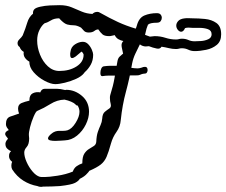

<svg xmlns="http://www.w3.org/2000/svg" viewBox="-80 -683 877 744"><path d="M81 41H78Q71 41 65 38Q36 33 10.5 17Q-15 1 -33 -27Q-36 -33 -36 -41Q-36 -49 -33 -56Q-45 -65 -45 -78Q-45 -86 -42.5 -90.5Q-40 -95 -37 -97Q-46 -101 -52.5 -107.5Q-59 -114 -59 -126Q-59 -129 -57 -134Q-55 -139 -50 -144V-145L-49 -146Q-53 -151 -56.5 -155.5Q-60 -160 -60 -164Q-60 -173 -46 -179Q-50 -184 -53.5 -189.5Q-57 -195 -57 -202Q-57 -225 -41 -231Q-25 -237 -9 -242L-6 -243Q-10 -252 -10 -262Q-10 -278 3 -283.5Q16 -289 34 -293V-295Q34 -315 47 -321.5Q60 -328 76 -325Q81 -339 94 -339H140Q153 -339 173 -334L176 -335Q210 -335 237.5 -311.5Q265 -288 265 -250Q265 -226 252.5 -200.5Q240 -175 218.5 -157.5Q197 -140 171 -139Q167 -139 156 -138Q145 -137 134 -137Q123 -137 114.5 -139Q106 -141 106 -147Q106 -153 117 -163Q126 -171 134 -173.5Q142 -176 149 -176H165Q169 -176 173 -176.5Q177 -177 181 -178Q198 -183 213 -207Q228 -231 228 -250Q228 -262 221 -274Q215 -274 212 -279Q207 -284 195.5 -289Q184 -294 170 -297Q141 -296 115.5 -280Q90 -264 64 -253Q59 -251 50.5 -231.5Q42 -212 36.5 -190.5Q31 -169 32 -158Q32 -155 32.5 -152Q33 -149 33 -147Q33 -124 23.5 -113.5Q14 -103 14 -92Q14 -76 23 -55.5Q32 -35 46 -18.5Q60 -2 74 2Q78 3 81 3Q84 3 88 3H93Q109 3 142 -2Q175 -7 202 -18Q207 -32 217 -39Q227 -46 239 -50V-51Q239 -76 247 -88Q255 -100 265.5 -106Q276 -112 284 -117.5Q292 -123 293 -133Q294 -157 299 -171.5Q304 -186 309.5 -198Q315 -210 316 -223Q317 -242 326 -249.5Q335 -257 343.5 -262.5Q352 -268 349 -280Q346 -291 346 -302Q346 -305 346 -308Q346 -311 347 -314Q359 -352 363.5 -379.5Q368 -407 375 -445Q377 -457 383 -463Q389 -469 393 -472L397 -475Q395 -486 393 -494Q391 -502 391 -508Q391 -517 398 -524Q388 -526 379 -531Q370 -536 365 -546V-547Q359 -546 353.5 -544.5Q348 -543 343 -543Q325 -543 317 -550Q309 -557 301 -569Q293 -569 285.5 -563Q278 -557 264 -557Q252 -557 246 -563Q240 -569 234 -576Q218 -585 205.5 -585Q193 -585 181 -588Q169 -591 152 -609Q151 -611 150.5 -611Q150 -611 149 -612Q130 -612 117.5 -604Q105 -596 93 -593Q82 -585 73 -567Q64 -549 64 -526Q64 -499 75 -471.5Q86 -444 105.5 -426Q125 -408 150 -408Q189 -408 216.5 -425.5Q244 -443 244 -471Q244 -473 241.5 -477Q239 -481 237 -483Q235 -483 228 -476.5Q221 -470 213 -464Q205 -458 199 -458Q192 -458 192 -471Q192 -473 192 -476Q192 -479 193 -482Q195 -501 210.5 -511Q226 -521 241 -521Q253 -521 262 -511.5Q271 -502 276 -490Q281 -478 281 -471Q281 -449 271.5 -432Q262 -415 248 -403L246 -400Q236 -387 215 -377.5Q194 -368 171.5 -362.5Q149 -357 134 -357Q117 -357 92.5 -370Q68 -383 50.5 -403Q33 -423 34 -444Q23 -450 16.5 -459.5Q10 -469 12 -482Q1 -488 -4 -501Q-12 -506 -12 -516Q-12 -524 -4 -531.5Q4 -539 8 -546Q19 -573 25.5 -595Q32 -617 48 -630Q47 -640 52.5 -646.5Q58 -653 76 -657Q94 -661 113.5 -662Q133 -663 151 -663Q178 -663 198 -654.5Q218 -646 237 -638Q256 -630 278 -629Q286 -637 297 -637Q303 -637 307 -634Q346 -612 377.5 -597.5Q409 -583 446 -572Q447 -574 448 -577Q449 -580 450 -583Q458 -614 479.5 -623Q501 -632 528 -632Q538 -632 542.5 -626.5Q547 -621 547 -614Q547 -607 542.5 -601Q538 -595 528 -595Q501 -595 493 -587Q493 -585 491 -581Q487 -571 485.5 -562.5Q484 -554 482 -548L501 -541L519 -543Q541 -543 561 -536.5Q581 -530 602 -530Q609 -530 613.5 -531.5Q618 -533 625 -533Q639 -533 650 -528Q661 -523 674 -523Q683 -523 698.5 -524Q714 -525 727 -531Q740 -537 740 -550Q740 -565 725.5 -570Q711 -575 694 -575Q677 -575 667 -575Q663 -575 659 -575.5Q655 -576 650 -576Q643 -576 637 -574Q631 -560 622 -560Q615 -560 609 -567.5Q603 -575 603 -584Q603 -593 610.5 -601.5Q618 -610 636 -612Q644 -613 652 -612.5Q660 -612 667 -612Q689 -612 714.5 -609.5Q740 -607 758.5 -594Q777 -581 777 -550Q777 -523 760 -509Q743 -495 719 -490Q695 -485 674 -485Q661 -485 649.5 -490.5Q638 -496 625 -496Q618 -496 613.5 -494.5Q609 -493 602 -493Q588 -493 574 -496.5Q560 -500 546 -502Q540 -492 527 -495Q512 -498 497 -504Q494 -504 491 -503.5Q488 -503 485 -503Q473 -503 462 -511Q453 -493 444.5 -475Q436 -457 432 -437Q422 -379 408 -327.5Q394 -276 388 -218Q386 -192 371.5 -172Q357 -152 350 -127Q341 -94 333 -75.5Q325 -57 310.5 -45.5Q296 -34 266 -21Q265 -19 263 -16.5Q261 -14 258 -11Q248 1 229 10Q225 18 211 25.5Q197 33 152 38Q136 39 121 39.5Q106 40 93 40H88ZM317 -388H316Q309 -388 309 -400Q309 -410 312.5 -417.5Q316 -425 322 -426Q336 -428 346 -428Q356 -428 370 -428Q377 -428 393 -425.5Q409 -423 426 -420.5Q443 -418 453 -418Q460 -418 469 -421Q475 -424 482 -424Q492 -424 492 -411Q492 -407 489.5 -402.5Q487 -398 482 -398Q480 -398 478 -397.5Q476 -397 474 -397Q469 -396 463.5 -393.5Q458 -391 453 -391L362 -390Q349 -390 339.5 -390Q330 -390 317 -388Z"/></svg>

Font: Are You Serious
Style: Regular
Weight: 400
Designer: Robert E. Leuschke
Foundry: Robert E. Leuschke
Version: Version 1.100